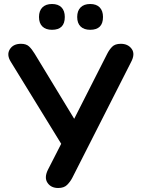

<svg xmlns="http://www.w3.org/2000/svg" viewBox="-20 -932 704 960"><path d="M431 -783Q400 -783 383 -799.5Q366 -816 366 -847Q366 -878 383 -895Q400 -912 431 -912Q462 -912 478.5 -895Q495 -878 495 -847Q495 -783 431 -783ZM240 -783Q209 -783 192 -799.5Q175 -816 175 -847Q175 -878 192 -895Q209 -912 240 -912Q271 -912 287.5 -895Q304 -878 304 -847Q304 -783 240 -783ZM271 8Q235 8 217.5 -18Q200 -44 220 -84L286 -213L34 -623Q12 -658 29 -685.5Q46 -713 85 -713Q111 -713 125 -700Q139 -687 153 -664L351 -338L516 -663Q526 -683 540.5 -698Q555 -713 584 -713Q620 -713 638.5 -687.5Q657 -662 635 -621L341 -42Q331 -23 315.5 -7.5Q300 8 271 8Z"/></svg>

Font: Chiron GoRound TC SB
Style: Regular
Weight: 500
Designer: Ryoko NISHIZUKA 西塚涼子 (kana, bopomofo & ideographs); Paul D. Hunt (Latin, Greek & Cyrillic); Sandoll Communications 산돌커뮤니
Foundry: Adobe
Version: Version 1.000;hotconv 1.1.1;makeotfexe 2.6.0